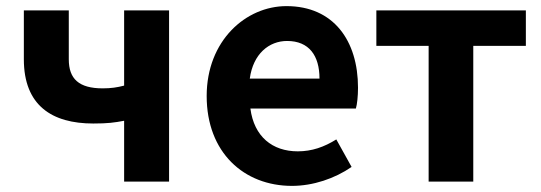

<svg xmlns="http://www.w3.org/2000/svg" viewBox="-20 -594 1769 628"><path d="M386 0H533V-560H386V-314C363 -308 343 -305 316 -305C238 -305 205 -336 205 -400V-560H58V-400C58 -249 150 -190 285 -190C333 -190 354 -193 386 -199Z M935 14C1004 14 1075 -10 1130 -48L1080 -138C1040 -113 1000 -99 954 -99C871 -99 811 -147 799 -239H1144C1148 -252 1151 -279 1151 -307C1151 -461 1071 -574 917 -574C784 -574 656 -461 656 -280C656 -95 778 14 935 14ZM797 -337C808 -418 860 -460 919 -460C991 -460 1025 -412 1025 -337Z M1382 0H1528V-444H1700V-560H1211V-444H1382Z"/></svg>

Font: Source Han Sans CN
Style: Bold
Weight: 700
Designer: Ryoko NISHIZUKA 西塚涼子 (kana, bopomofo & ideographs); Paul D. Hunt (Latin, Greek & Cyrillic); Sandoll Communications 산돌커뮤니
Foundry: Adobe
Version: Version 2.001;hotconv 1.0.107;makeotfexe 2.5.65593